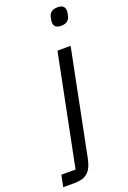

<svg xmlns="http://www.w3.org/2000/svg" viewBox="-263 -797 703 1055"><g transform="rotate(-20 88.5 -270.0)"><path d="M206 -637C239 -637 255 -652 260 -677C264 -696 264 -701 264 -705C264 -724 253 -740 222 -740C189 -740 173 -725 168 -700C164 -681 164 -676 164 -672C164 -653 175 -637 206 -637ZM10 132H-73L-87 200H-20C50 200 80 168 94 98L217 -516H140Z"/></g></svg>

Font: Braiins Sans
Style: Italic
Weight: 400
Italic angle: -11.31°
Designer: Mike Abbink, Paul van der Laan, Pieter van Rosmalen, Jiri Chlebus, Lubos Buracinsky
Foundry: Bold Monday, Sudetype
Version: Version 1.000;hotconv 1.0.109;makeotfexe 2.5.65596